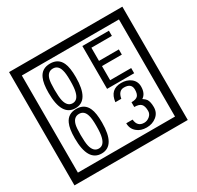

<svg xmlns="http://www.w3.org/2000/svg" viewBox="-212 -1206 1580 1541"><g transform="rotate(-30 577.5 -435.0)"><path d="M1103 90H53V-960H1103ZM1028 15V-885H128V15ZM497 -656Q497 -442 371 -442Q244 -442 244 -656Q244 -744 265 -789Q294 -855 371 -855Q448 -855 477 -789Q497 -745 497 -656ZM444 -656Q444 -723 435 -752Q420 -809 371 -809Q322 -809 306 -752Q298 -723 298 -656Q298 -587 306 -553Q322 -488 371 -488Q419 -488 435 -554Q444 -587 444 -656ZM918 -450H667V-847H913V-799H723V-677H907V-629H723V-498H918ZM497 -236Q497 -22 371 -22Q244 -22 244 -236Q244 -324 265 -369Q294 -435 371 -435Q448 -435 477 -369Q497 -325 497 -236ZM444 -236Q444 -303 435 -332Q420 -389 371 -389Q322 -389 306 -332Q298 -303 298 -236Q298 -167 306 -133Q322 -68 371 -68Q419 -68 435 -134Q444 -167 444 -236ZM919 -136Q919 -84 880.5 -53Q842 -22 789 -22Q734 -22 700 -51Q662 -82 662 -134H721Q727 -65 790 -65Q818 -65 841 -84.5Q864 -104 864 -132Q864 -177 846 -196Q828 -215 783 -215V-259Q825 -259 841.5 -276Q858 -293 858 -334Q858 -392 789 -392Q738 -392 726 -324H671Q684 -435 788 -435Q839 -435 874 -409Q913 -380 913 -330Q913 -265 871 -238Q895 -222 903 -210Q919 -185 919 -136Z"/></g></svg>

Font: Unicode BMP Fallback SIL
Style: Regular
Weight: 400
Foundry: NRSI, SIL International
Version: Version 5.1 Based on Unicode 5.1